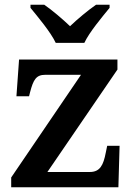

<svg xmlns="http://www.w3.org/2000/svg" viewBox="-20 -786 562 806"><path d="M214 -606H334C355 -651 409 -715 440 -753V-766H383C351 -744 304 -705 274 -676C244 -705 198 -744 166 -766H108V-753C139 -715 193 -651 214 -606ZM27 0H477L482 -174H430L424 -145C414 -93 400 -64 357 -64H179L473 -494V-536H60L49 -382H102L106 -398C120 -452 132 -472 170 -472H320L27 -41Z"/></svg>

Font: Noto Serif Tamil SemiBold
Style: Regular
Weight: 600
Designer: Indian Type Foundry, Tom Grace, and the Monotype Design Team
Foundry: Monotype Imaging Inc.
Version: Version 2.004